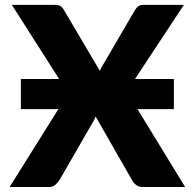

<svg xmlns="http://www.w3.org/2000/svg" viewBox="-20 -748 780 768"><path d="M720.5 0H551.5Q535 0 524.8 -8Q514.5 -16 508.5 -27L362.5 -282Q358.5 -271 353.5 -263L217.5 -27Q210.5 -17 201 -8.5Q191.5 0 176.5 0H18.5L213.5 -311.5H63.5V-432H216.5L27.5 -728.5H196.5Q213 -728.5 220.8 -724.2Q228.5 -720 234.5 -710L379.5 -464.5Q382 -471 385.2 -477Q388.5 -483 392.5 -489.5L519.5 -707.5Q526.5 -718.5 534.2 -723.5Q542 -728.5 553.5 -728.5H715.5L520 -432H675.5V-311.5H530Z"/></svg>

Font: Lato 2
Style: Regular
Weight: 900
Designer: Lukasz Dziedzic with Adam Twardoch and Botio Nikoltchev
Foundry: tyPoland Lukasz Dziedzic
Version: Version 2.015; 2015-08-06; http://www.latofonts.com/